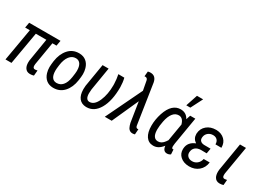

<svg xmlns="http://www.w3.org/2000/svg" viewBox="-12 -1546 3200 2326"><g transform="rotate(30 1588.0 -383.5)"><path d="M490.2 -453.6H433.1L379.4 -133.3L377.9 -113.8Q377.9 -111.3 377.9 -109.4Q377.9 -72.8 408.2 -72.8Q409.2 -72.8 410.2 -72.8Q420.4 -72.8 441.9 -77.6L435.1 -2.9Q411.6 4.9 385.3 4.9Q382.3 4.9 379.4 4.9Q334.5 3.9 312.5 -32.2Q294.9 -60.5 294.9 -107.9Q294.9 -120.6 296.4 -134.8L348.6 -453.6H201.2L122.6 0H38.6L117.2 -453.6H51.8L64.9 -528.3H503.4Z M636.7 -263.7 631.3 -217.8 629.9 -192.9Q629.9 -189 629.9 -185.1Q629.9 -128.9 648.9 -97.7Q669.4 -64 710.9 -62Q713.9 -62 716.3 -62Q766.6 -62 799.8 -99.6Q835.4 -139.6 847.7 -220.7L855 -274.9L857.4 -308.1Q857.4 -312 857.4 -315.4Q857.4 -372.1 837.4 -403.8Q816.4 -437.5 775.4 -439.5Q772.9 -439.5 770.5 -439.5Q719.2 -439.5 684.1 -395Q647.5 -347.7 636.7 -263.7ZM548.8 -227.1 554.2 -273.4Q569.8 -381.3 628.9 -447.3Q686.5 -511.2 774.4 -511.2Q777.3 -511.2 780.8 -511.2Q838.4 -509.8 876 -478.5Q913.6 -447.8 929.7 -393.6Q940.9 -356.4 940.9 -314Q940.9 -294.4 938.5 -273.9L932.6 -226.6Q917 -119.1 858.4 -54.2Q799.8 9.3 711.9 9.3Q709 9.3 706.1 9.3Q648.9 7.8 611.3 -22.9Q573.7 -53.7 557.6 -107.9Q546.4 -145 546.4 -187Q546.4 -206.5 548.8 -227.1Z M1176.3 -528.3 1123 -206.5Q1119.6 -170.9 1119.6 -151.9Q1119.6 -107.4 1133.8 -85.4Q1147.9 -63.5 1172.9 -62.5Q1174.8 -62.5 1176.8 -62.5Q1244.6 -62.5 1287.1 -161.1Q1327.6 -255.4 1327.6 -383.3Q1327.6 -393.6 1327.1 -403.8Q1325.2 -467.3 1312 -529.3L1396 -528.3Q1410.6 -469.7 1411.6 -403.3Q1411.6 -211.9 1346.2 -99.1Q1282.2 10.7 1175.8 10.7Q1172.9 10.7 1170.4 10.7Q1106 8.8 1071.3 -34.9Q1036.6 -78.6 1036.1 -157.7Q1036.1 -161.6 1036.1 -165Q1036.1 -187 1038.6 -209L1091.8 -528.3Z M1643.1 -740.2Q1717.3 -739.3 1732.9 -655.3L1817.4 -101.6Q1822.3 -74.2 1840.3 -71.8L1848.1 -71.3L1856 -72.8L1850.6 2.4Q1832.5 7.3 1820.8 7.3Q1818.8 7.3 1816.9 7.3Q1763.7 7.3 1743.2 -58.1L1733.9 -91.3L1690.4 -368.7L1524.4 0H1427.7L1670.4 -503.9L1646 -634.3Q1639.2 -666 1610.8 -666Q1609.4 -666 1608.4 -666L1599.1 -665L1605.5 -735.4Q1624 -740.2 1643.1 -740.2Z M2055.2 -168.5Q2060.5 -64.5 2132.3 -63Q2133.8 -63 2134.8 -63Q2183.6 -63 2221.2 -115.2L2239.3 -142.1L2238.8 -143.6L2279.3 -382.8Q2266.6 -425.8 2247.3 -444.1Q2228 -462.4 2201.2 -463.9Q2198.7 -463.9 2196.8 -463.9Q2149.9 -463.9 2117.7 -423.8Q2083.5 -381.8 2067.9 -302.2Q2054.7 -234.9 2054.7 -186Q2054.7 -176.8 2055.2 -168.5ZM2389.2 -528.3 2324.7 -143.1 2320.8 -103.5Q2320.8 -73.2 2336.4 -72.3L2346.7 -73.7L2350.6 -5.9Q2327.1 9.8 2301.3 9.8Q2245.6 9.8 2238.3 -62.5Q2206.5 -22.5 2174.8 -5.4Q2145 10.7 2110.8 10.7Q2108.9 10.7 2106.9 10.7Q2042.5 9.8 2006.6 -42.7Q1970.7 -95.2 1970.7 -190.4Q1970.7 -276.4 1999.5 -365.2Q2028.8 -454.1 2075.7 -497.1Q2121.1 -538.6 2180.7 -538.6Q2182.6 -538.6 2184.6 -538.6Q2262.7 -536.6 2297.4 -467.8L2317.4 -528.3ZM2268.1 -778.3H2354L2270 -613.8H2213.4Z M2637.7 -234.4Q2589.4 -233.4 2561.3 -209.7Q2533.2 -186 2529.8 -144.5Q2529.3 -139.2 2529.3 -134.3Q2529.3 -105.5 2548.8 -85.4Q2572.3 -62 2610.4 -62Q2611.8 -62 2613.3 -62Q2651.4 -62 2681.6 -86.9Q2712.9 -112.8 2721.2 -155.8L2805.2 -156.2Q2795.9 -79.1 2741.2 -33.2Q2688.5 10.7 2612.3 10.3Q2608.9 10.3 2606 10.3Q2531.2 8.3 2485.4 -33.7Q2443.4 -71.8 2443.4 -132.3Q2443.4 -138.2 2443.8 -144Q2449.2 -234.9 2546.9 -273.9Q2492.2 -310.1 2492.2 -374Q2492.2 -377.4 2492.2 -380.4Q2496.1 -451.7 2548.8 -495.6Q2599.6 -537.6 2676.3 -537.6Q2679.7 -537.6 2683.1 -537.6Q2752.9 -535.2 2796.9 -492.2Q2838.9 -450.7 2838.9 -386.2Q2838.9 -383.3 2838.9 -380.4L2755.9 -380.9Q2755.9 -382.3 2755.9 -384.3Q2755.9 -418.9 2736.3 -440.4Q2715.8 -462.9 2679.2 -463.9Q2677.7 -463.9 2675.8 -463.9Q2637.7 -463.9 2609.4 -441.4Q2580.1 -418 2574.7 -379.9Q2573.7 -373 2573.7 -366.7Q2573.2 -340.8 2587.9 -326.2Q2605.5 -307.6 2641.1 -306.2L2731 -305.7L2718.3 -233.4Z M3098.1 -528.3 3031.2 -133.3 3030.3 -113.8Q3030.3 -111.3 3030.3 -109.4Q3030.3 -72.8 3060.1 -72.8Q3072.3 -72.8 3093.3 -77.6L3086.9 -2.9Q3062.5 4.9 3037.1 4.9Q3034.2 4.9 3031.2 4.9Q2986.8 3.9 2964.8 -32.2Q2947.3 -61 2947.3 -108.4Q2947.3 -121.1 2948.7 -134.8L3014.2 -528.3Z"/></g></svg>

Font: MAUL Condensed Italic
Style: Condenced Regular Italic
Weight: 400
Italic angle: -12°
Designer: MAUL
Version: Version 1.0; 2020; ttfautohint (v1.8.3)